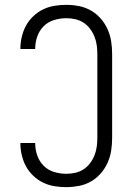

<svg xmlns="http://www.w3.org/2000/svg" viewBox="-20 -763 540 791"><path d="M253 8Q228 8 204 4Q180 0 158 -10.5Q136 -21 117.5 -38.5Q99 -56 87.5 -77Q76 -98 70 -122.5Q64 -147 64 -171Q64 -172 64 -172.5Q64 -173 64 -174H125Q125 -173 125 -172.5Q125 -172 125 -172Q125 -147 133.5 -122.5Q142 -98 160 -80Q178 -62 203 -54.5Q228 -47 253 -47Q271 -47 289.5 -51Q308 -55 323.5 -65Q339 -75 350.5 -90Q362 -105 369 -122.5Q376 -140 378.5 -158Q381 -176 381 -195V-540Q381 -559 378.5 -577Q376 -595 369 -612.5Q362 -630 350.5 -645Q339 -660 323.5 -670Q308 -680 289.5 -684Q271 -688 253 -688Q228 -688 203 -680.5Q178 -673 160 -655Q142 -637 133.5 -612.5Q125 -588 125 -563Q125 -563 125 -562.5Q125 -562 125 -561H64Q64 -562 64 -562.5Q64 -563 64 -564Q64 -588 70 -612.5Q76 -637 87.5 -658Q99 -679 117.5 -696.5Q136 -714 158 -724.5Q180 -735 204 -739Q228 -743 253 -743Q279 -743 305 -738Q331 -733 354 -720Q377 -707 394.5 -687Q412 -667 423 -643Q434 -619 438 -592.5Q442 -566 442 -540V-195Q442 -169 438 -142.5Q434 -116 423 -92Q412 -68 394.5 -48Q377 -28 354 -15Q331 -2 305 3Q279 8 253 8Z"/></svg>

Font: Iosevka Term Light
Style: Regular
Weight: 300
Monospace: yes
Designer: Belleve Invis
Foundry: Belleve Invis
Version: Version 9.0.1; ttfautohint (v1.8.3)